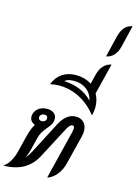

<svg xmlns="http://www.w3.org/2000/svg" viewBox="-204 -1378 1043 1475"><g transform="rotate(15 317.5 -640.5)"><path d="M507 -410Q507 -390 501 -367L444 -139Q431 -85 398.5 -45.5Q366 -6 326 6L422 -383Q426 -405 426 -410Q426 -432 411 -432Q391 -432 370 -393L237 -140Q161 4 -24 4Q3 -12 24.5 -47Q46 -82 57 -126L93 -270Q108 -326 130 -360Q112 -367 100 -381Q88 -395 88 -416Q88 -452 116 -478Q144 -504 192 -504Q225 -504 245.5 -487.5Q266 -471 266 -444Q266 -423 258.5 -406.5Q251 -390 232 -368Q207 -339 194 -317Q181 -295 175 -270L148 -162Q139 -127 124 -99Q147 -125 161 -152L294 -408Q344 -504 419 -504Q459 -504 483 -479Q507 -454 507 -410ZM146 -425Q146 -414 153 -408Q160 -402 172 -402Q188 -402 198 -411Q208 -420 208 -433Q208 -444 201 -450Q194 -456 182 -456Q166 -456 156 -447Q146 -438 146 -425Z M518 -715Q544 -669 544 -611Q544 -579 535 -544Q478 -618 400 -659.5Q322 -701 233 -701Q199 -701 162 -693Q183 -750 228.5 -781Q274 -812 337 -812Q409 -812 462 -777L481 -853Q492 -899 517.5 -926.5Q543 -954 579 -960ZM487 -649Q475 -703 434 -734Q393 -765 333 -765Q283 -765 261 -744Q329 -741 385 -718.5Q441 -696 487 -649Z M563 -1180Q575 -1227 598 -1253.5Q621 -1280 659 -1287L618 -1116Q596 -1024 522 -1010Z"/></g></svg>

Font: Srisakdi
Style: Bold
Weight: 700
Designer: Cadson Demak Co.,Ltd.
Foundry: Cadson Demak Co.,Ltd.
Version: Version 1.000